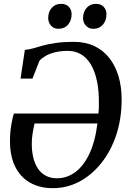

<svg xmlns="http://www.w3.org/2000/svg" viewBox="-20 -969 679 1000"><path d="M87 -559.5 109.5 -709.5Q130 -710.5 151.2 -716.8Q172.5 -723 200.5 -731Q228.5 -739 268.5 -745Q308.5 -751 366.5 -751Q424.5 -751 470.5 -729.5Q516.5 -708 548.2 -668.2Q580 -628.5 596.8 -573.5Q613.5 -518.5 613.5 -451.5Q613.5 -351 585.5 -266.5Q557.5 -182 507.8 -119.8Q458 -57.5 393.5 -23.2Q329 11 255.5 11Q186.5 11 136.2 -17.8Q86 -46.5 59 -101.2Q32 -156 32 -234Q32 -277 38.5 -317Q45 -357 52.5 -377.5H492.5Q493.5 -385.5 494 -393.5Q494.5 -401.5 494.8 -409.8Q495 -418 495 -426.5Q496 -490.5 486 -541.8Q476 -593 455.5 -629.2Q435 -665.5 404.2 -684.8Q373.5 -704 333.5 -704Q296 -704 266.8 -696.8Q237.5 -689.5 217.5 -677.8Q197.5 -666 185.5 -652.5L149 -559.5ZM487.5 -326H160Q154 -300 149.8 -273.8Q145.5 -247.5 145.5 -219.5Q145.5 -183 152.8 -150.8Q160 -118.5 176 -93.5Q192 -68.5 217.2 -54.5Q242.5 -40.5 277 -40.5Q327 -40.5 370 -71Q413 -101.5 444 -164.8Q475 -228 487.5 -326ZM283 -819Q260.5 -819 245.5 -835.8Q230.5 -852.5 231 -877Q231.5 -908.5 250.2 -928.8Q269 -949 297.5 -949Q325 -949 339.2 -933Q353.5 -917 353 -893.5Q352.5 -861 334 -840Q315.5 -819 283 -819ZM465 -819Q442.5 -819 427.2 -835.8Q412 -852.5 412.5 -877Q413.5 -908.5 432 -928.8Q450.5 -949 479 -949Q506 -949 520.5 -933Q535 -917 534.5 -893.5Q534 -861 515.5 -840Q497 -819 465 -819Z"/></svg>

Font: Merriweather 28pt Medium
Style: Italic
Weight: 500
Italic angle: -7.8°
Version: Version 2.101